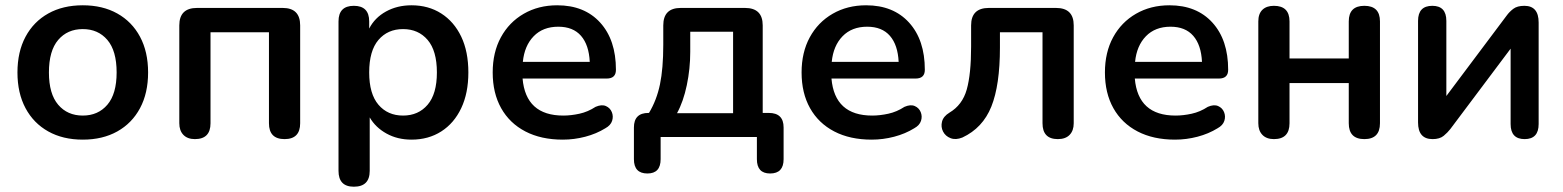

<svg xmlns="http://www.w3.org/2000/svg" viewBox="-20 -518 5911 726"><path d="M293 10Q218 10 162.5 -21Q107 -52 76.5 -109Q46 -166 46 -244Q46 -322 76.5 -379Q107 -436 162.5 -467Q218 -498 293 -498Q368 -498 423.5 -467Q479 -436 509.5 -379Q540 -322 540 -244Q540 -166 509.5 -109Q479 -52 423.5 -21Q368 10 293 10ZM293 -81Q351 -81 386 -122Q421 -163 421 -244Q421 -326 386 -367Q351 -408 293 -408Q235 -408 200 -367Q165 -326 165 -244Q165 -163 200 -122Q235 -81 293 -81Z M717 8Q689 8 673.5 -8Q658 -24 658 -52V-422Q658 -488 725 -488H1049Q1115 -488 1115 -422V-52Q1115 8 1056 8Q997 8 997 -52V-396H776V-52Q776 8 717 8Z M1504 -81Q1562 -81 1597 -122Q1632 -163 1632 -244Q1632 -326 1597 -367Q1562 -408 1504 -408Q1446 -408 1411 -367Q1376 -326 1376 -244Q1376 -163 1411 -122Q1446 -81 1504 -81ZM1318 188Q1260 188 1260 128V-437Q1260 -496 1318 -496Q1376 -496 1376 -437V-410Q1397 -451 1439.5 -474.5Q1482 -498 1536 -498Q1600 -498 1648.5 -467Q1697 -436 1724 -379.5Q1751 -323 1751 -244Q1751 -166 1724 -109Q1697 -52 1648.5 -21Q1600 10 1536 10Q1483 10 1441.5 -13Q1400 -36 1378 -74V128Q1378 188 1318 188Z M2108 10Q2026 10 1966.5 -21Q1907 -52 1875 -109Q1843 -166 1843 -244Q1843 -320 1874 -377Q1905 -434 1960.5 -466Q2016 -498 2087 -498Q2190 -498 2249.5 -432.5Q2309 -367 2309 -254Q2309 -221 2274 -221H1956Q1968 -81 2110 -81Q2139 -81 2171 -88Q2203 -95 2232 -114Q2255 -124 2271 -117Q2287 -110 2293.5 -94Q2300 -78 2294.5 -61Q2289 -44 2269 -33Q2235 -12 2193 -1Q2151 10 2108 10ZM1957 -284H2210Q2207 -348 2177 -382.5Q2147 -417 2091 -417Q2033 -417 1998 -381Q1963 -345 1957 -284Z M2540 -90H2752V-398H2590V-322Q2590 -258 2577 -196Q2564 -134 2540 -90ZM2428 138Q2377 138 2377 84V-36Q2377 -91 2432 -91H2434Q2463 -139 2475.5 -199Q2488 -259 2488 -349V-422Q2488 -488 2554 -488H2797Q2864 -488 2864 -422V-91H2887Q2943 -91 2943 -36V84Q2943 138 2892 138Q2842 138 2842 84V0H2478V84Q2478 138 2428 138Z M3276 10Q3194 10 3134.5 -21Q3075 -52 3043 -109Q3011 -166 3011 -244Q3011 -320 3042 -377Q3073 -434 3128.5 -466Q3184 -498 3255 -498Q3358 -498 3417.5 -432.5Q3477 -367 3477 -254Q3477 -221 3442 -221H3124Q3136 -81 3278 -81Q3307 -81 3339 -88Q3371 -95 3400 -114Q3423 -124 3439 -117Q3455 -110 3461.5 -94Q3468 -78 3462.5 -61Q3457 -44 3437 -33Q3403 -12 3361 -1Q3319 10 3276 10ZM3125 -284H3378Q3375 -348 3345 -382.5Q3315 -417 3259 -417Q3201 -417 3166 -381Q3131 -345 3125 -284Z M3980 8Q3922 8 3922 -52V-396H3761V-338Q3761 -196 3728.5 -115Q3696 -34 3619 2Q3594 12 3574.5 4.5Q3555 -3 3546 -20.5Q3537 -38 3542 -58Q3547 -78 3570 -92Q3619 -121 3635.5 -179.5Q3652 -238 3652 -342V-422Q3652 -488 3719 -488H3973Q4040 -488 4040 -422V-52Q4040 -24 4024.5 -8Q4009 8 3980 8Z M4423 10Q4341 10 4281.5 -21Q4222 -52 4190 -109Q4158 -166 4158 -244Q4158 -320 4189 -377Q4220 -434 4275.5 -466Q4331 -498 4402 -498Q4505 -498 4564.5 -432.5Q4624 -367 4624 -254Q4624 -221 4589 -221H4271Q4283 -81 4425 -81Q4454 -81 4486 -88Q4518 -95 4547 -114Q4570 -124 4586 -117Q4602 -110 4608.5 -94Q4615 -78 4609.5 -61Q4604 -44 4584 -33Q4550 -12 4508 -1Q4466 10 4423 10ZM4272 -284H4525Q4522 -348 4492 -382.5Q4462 -417 4406 -417Q4348 -417 4313 -381Q4278 -345 4272 -284Z M4797 8Q4769 8 4753.5 -8Q4738 -24 4738 -52V-437Q4738 -466 4753.5 -481Q4769 -496 4797 -496Q4856 -496 4856 -437V-297H5080V-437Q5080 -496 5139 -496Q5198 -496 5198 -437V-52Q5198 8 5139 8Q5080 8 5080 -52V-204H4856V-52Q4856 8 4797 8Z M5397 8Q5342 8 5342 -55V-439Q5342 -496 5396 -496Q5449 -496 5449 -439V-155L5677 -459Q5687 -473 5702 -484.5Q5717 -496 5744 -496Q5798 -496 5798 -433V-49Q5798 8 5745 8Q5692 8 5692 -49V-334L5464 -30Q5454 -17 5439 -4.5Q5424 8 5397 8Z"/></svg>

Font: Chiron GoRound TC M
Style: Regular
Weight: 500
Designer: Ryoko NISHIZUKA 西塚涼子 (kana, bopomofo & ideographs); Paul D. Hunt (Latin, Greek & Cyrillic); Sandoll Communications 산돌커뮤니
Foundry: Adobe
Version: Version 1.000;hotconv 1.1.1;makeotfexe 2.6.0